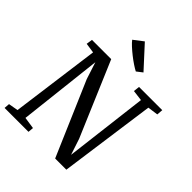

<svg xmlns="http://www.w3.org/2000/svg" viewBox="-265 -1143 1298 1298"><g transform="rotate(45 384.0 -494.0)"><path d="M4 0 7 -39.5 76 -51.5 161.5 -688.5 90 -699 96.5 -743H280.5L508 -208.5L546 -93.5L618.5 -689.5L541.5 -699L546.5 -743H768.5L765 -699L690 -688.5L594.5 0H487.5L259 -530.5L219.5 -652.5L151.5 -52L236 -39.5L232.5 0ZM457 -801.5Q439.5 -810.5 415.5 -826.5Q391.5 -842.5 366.8 -862Q342 -881.5 320.8 -901Q299.5 -920.5 288 -936L356.5 -988.5L498.5 -833.5Z"/></g></svg>

Font: Merriweather Light 18pt
Style: Italic
Weight: 400
Italic angle: -7.8°
Version: Version 2.101